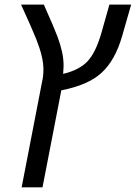

<svg xmlns="http://www.w3.org/2000/svg" viewBox="-20 -619 585 827"><path d="M163.1 188H73.2L161.1 -266.1Q167 -289.6 167 -319.8Q167 -347.2 159.4 -378.7Q151.9 -410.2 136.7 -449Q121.6 -487.8 70.8 -599.1H168.9Q213.9 -498 227.1 -462.6Q240.2 -427.2 247.1 -396.5Q253.9 -365.7 253.9 -335L252 -300.8Q321.8 -317.4 357.2 -355.2Q392.6 -393.1 417 -478L451.2 -599.1H544.9L505.9 -462.9Q475.6 -358.4 417.2 -305.2Q358.9 -252 244.1 -230Z"/></svg>

Font: Liberation Sans
Style: Italic
Weight: 400
Italic angle: -12°
Designer: Steve Matteson
Foundry: Ascender Corporation
Version: Version 2.1.5